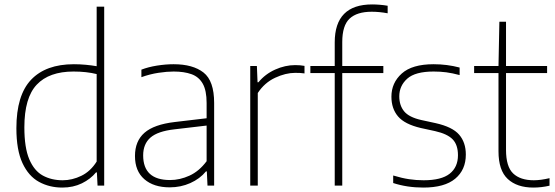

<svg xmlns="http://www.w3.org/2000/svg" viewBox="-20 -838 2504 867"><path d="M261.5 9Q203 9 156 -16.8Q109 -42.5 81.5 -101.5Q54 -160.5 54 -259Q54 -408 120.5 -478Q187 -548 313.5 -548Q340 -548 367 -545.5Q394 -543 416.5 -539V-808H450.5V0H420.5L417.5 -59.5H413.5Q389 -29.5 349.8 -10.2Q310.5 9 261.5 9ZM263 -24Q306 -24 347.5 -44.2Q389 -64.5 416.5 -108.5V-503.5Q370.5 -515 312 -515Q202 -515 146 -455.8Q90 -396.5 90 -263Q90 -171 112.2 -118.8Q134.5 -66.5 173.5 -45.2Q212.5 -24 263 -24Z M746.5 8Q674 8 631.8 -28.8Q589.5 -65.5 589.5 -133.5Q589.5 -201 632.5 -238.5Q675.5 -276 769 -287L913 -304V-373Q913 -429.5 895.5 -460.2Q878 -491 844.8 -503Q811.5 -515 764 -515Q733.5 -515 695.5 -509.2Q657.5 -503.5 618.5 -489.5V-523.5Q649.5 -535.5 689 -541.8Q728.5 -548 764 -548Q851 -548 899 -510.5Q947 -473 947 -373V0H917L914 -64H910Q882.5 -30.5 839.2 -11.2Q796 8 746.5 8ZM626.5 -136.5Q626.5 -25 748 -25Q792 -25 835.5 -44.8Q879 -64.5 913 -110V-271L768 -254Q692.5 -245.5 659.5 -216.8Q626.5 -188 626.5 -136.5Z M1110 0V-540H1140L1143 -466.5H1147Q1177.5 -503.5 1222.5 -523.8Q1267.5 -544 1313 -544Q1336 -544 1355 -540.5V-506.5Q1344.5 -508 1334.8 -508.5Q1325 -509 1312.5 -509Q1270 -509 1222.2 -486.8Q1174.5 -464.5 1144 -418V0Z M1491.5 0V-508H1381.5V-540H1491.5V-646.5Q1491.5 -818 1660.5 -818Q1676.5 -818 1695 -816.5Q1713.5 -815 1730.5 -812V-778Q1693 -785 1658.5 -785Q1592 -785 1558.8 -754Q1525.5 -723 1525.5 -648V-540H1711V-508H1525.5V0Z M1891.5 9Q1818.5 9 1755.5 -11.5V-45.5Q1795.5 -33.5 1827.5 -28.8Q1859.5 -24 1893 -24Q1973 -24 2010.5 -53.5Q2048 -83 2048 -137Q2048 -184 2024 -208.8Q2000 -233.5 1944.5 -246L1880 -260Q1807.5 -277 1777.5 -312.2Q1747.5 -347.5 1747.5 -401.5Q1747.5 -464 1794.2 -506Q1841 -548 1938 -548Q1998.5 -548 2055.5 -533V-499Q2022 -508 1995.2 -511.5Q1968.5 -515 1938 -515Q1855 -515 1819 -482.8Q1783 -450.5 1783 -403Q1783 -362 1805 -335.2Q1827 -308.5 1882.5 -296L1947 -282Q2023 -265 2053.2 -230Q2083.5 -195 2083.5 -140Q2083.5 -71 2035.5 -31Q1987.5 9 1891.5 9Z M2388.5 9Q2314.5 9 2272.8 -29.8Q2231 -68.5 2231 -155V-508H2121V-540H2231L2235 -740H2265V-540H2450.5V-508H2265V-161Q2265 -85.5 2297.2 -54.8Q2329.5 -24 2390.5 -24Q2421.5 -24 2461.5 -33.5V0.5Q2424.5 9 2388.5 9Z"/></svg>

Font: Encode Sans Th
Style: Regular
Weight: 100
Designer: Multiple Designers
Foundry: Impallari Type
Version: Version 3.002; ttfautohint (v1.8.3) -l 8 -r 50 -G 200 -x 14 